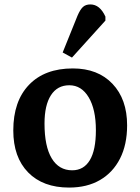

<svg xmlns="http://www.w3.org/2000/svg" viewBox="-20 -833 634 867"><path d="M292 14Q174 14 107 -54.5Q40 -123 40 -244Q40 -376 111 -450Q182 -524 309 -524Q422 -524 488 -454.5Q554 -385 554 -267Q554 -180 522 -117Q490 -54 431.5 -20Q373 14 292 14ZM306 -64Q358 -64 385.5 -109.5Q413 -155 413 -245Q413 -339 380.5 -393.5Q348 -448 293 -448Q239 -448 210 -403Q181 -358 181 -275Q181 -172 213.5 -118Q246 -64 306 -64ZM305 -573 263 -596 330 -762Q342 -790 354.5 -801.5Q367 -813 388 -813Q431 -813 456 -758V-740Z"/></svg>

Font: Literata SemiBold
Style: Regular
Weight: 600
Designer: Latin by Veronika Burian and Jose Scaglione. Greek by Irene Vlachou. Cyrillic by Vera Evstafieva.
Foundry: TypeTogether
Version: Version 3.103; ttfautohint (v1.8.4.7-5d5b);gftools[0.9.29]